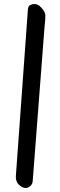

<svg xmlns="http://www.w3.org/2000/svg" viewBox="-20 -716 301 957"><path d="M202 -582 143 187Q142 201 131.5 211Q121 221 107 221Q91 221 74.5 205Q58 189 59 163L119 -668Q120 -685 130 -690.5Q140 -696 151 -696Q165 -696 177 -686.5Q189 -677 197.5 -663.5Q206 -650 206 -638Q206 -621 204.5 -607.5Q203 -594 202 -582Z"/></svg>

Font: Alkatra SemiBold
Style: Regular
Weight: 600
Designer: Suman Bhandary
Version: Version 1.100;gftools[0.9.22]